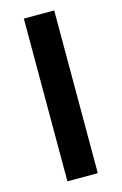

<svg xmlns="http://www.w3.org/2000/svg" viewBox="-113 -773 522 824"><g transform="rotate(-15 148.0 -361.5)"><path d="M215.5 0H80.5V-723H215.5Z"/></g></svg>

Font: Lato
Style: Bold
Weight: 700
Designer: Lukasz Dziedzic with Adam Twardoch and Botio Nikoltchev
Foundry: tyPoland Lukasz Dziedzic
Version: Version 2.010; 2014-09-01; http://www.latofonts.com/; ttfaut